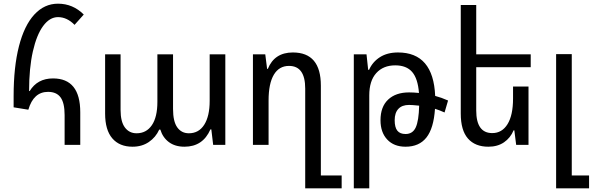

<svg xmlns="http://www.w3.org/2000/svg" viewBox="-20 -787 3220 1043"><path d="M331 -162Q331 -228 309 -258Q287 -288 241 -288Q162 -288 134 -191L54 -204V-265Q54 -423 83 -536Q112 -649 166.5 -708Q221 -767 295 -767Q376 -767 435 -708L385 -652Q344 -694 295 -694Q250 -694 214.5 -646Q179 -598 158.5 -507.5Q138 -417 138 -293L141 -292Q183 -361 268 -361Q416 -361 416 -177V0H331Z M551 -170V-492H635V-190Q635 -126 658.5 -94.5Q682 -63 722 -63Q775 -63 805 -107Q835 -151 835 -234V-492H920V-195Q920 -127 943 -95Q966 -63 1006 -63Q1060 -63 1089.5 -109.5Q1119 -156 1119 -239V-492H1204V0H1138L1128 -84H1123Q1082 10 982 10Q931 10 897.5 -15Q864 -40 851 -83H845Q826 -41 788.5 -15.5Q751 10 700 10Q629 10 590 -35.5Q551 -81 551 -170Z M1638 -306Q1638 -429 1550 -429Q1496 -429 1467.5 -381Q1439 -333 1439 -241V0H1354V-492H1421L1431 -413H1435Q1471 -502 1571 -502Q1723 -502 1723 -322V166H1836V236H1638Z M2395 -176Q2366 -189 2343 -196Q2336 -90 2296.5 -40Q2257 10 2183 10Q2120 10 2083.5 -29Q2047 -68 2047 -134Q2047 -207 2088.5 -246Q2130 -285 2202 -285Q2227 -285 2256 -282Q2250 -360 2219 -396Q2188 -432 2127 -432Q2062 -432 2024 -390Q1986 -348 1986 -269V236H1902V-492H1971L1980 -408H1985Q2004 -451 2044 -476.5Q2084 -502 2142 -502Q2334 -502 2344 -266Q2378 -257 2414 -241ZM2257 -213Q2219 -217 2202 -217Q2164 -217 2144 -195.5Q2124 -174 2124 -134Q2124 -95 2138.5 -77Q2153 -59 2183 -59Q2222 -59 2238.5 -95Q2255 -131 2257 -213Z M2567 -422V-187Q2567 -64 2654 -64Q2707 -64 2737 -112.5Q2767 -161 2767 -252V-317H2851V0H2784L2774 -79H2770Q2753 -38 2718 -14Q2683 10 2633 10Q2561 10 2522 -34.5Q2483 -79 2483 -170V-760H2567V-492H2863V-422Z M3001 -493H3086V166H3180V236H3001Z"/></svg>

Font: Noto Sans Armenian Narrow
Style: Regular
Weight: 400
Width: 4
Designer: Monotype Design team
Foundry: Monotype Imaging Inc.
Version: Version 1.000